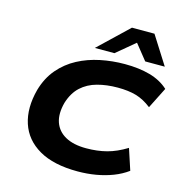

<svg xmlns="http://www.w3.org/2000/svg" viewBox="-134 -1071 1151 1204"><g transform="rotate(15 442.0 -468.5)"><path d="M477 11Q321 11 226 -44Q131 -99 99.5 -196Q68 -293 101 -417Q125 -500 174 -557Q223 -614 289 -649Q355 -684 432.5 -700Q510 -716 591 -716Q683 -716 754.5 -696Q826 -676 875 -631L806 -494Q756 -533 705.5 -547.5Q655 -562 586 -562Q514 -562 453.5 -545.5Q393 -529 350.5 -490Q308 -451 287 -383Q267 -308 285.5 -254.5Q304 -201 356.5 -172Q409 -143 491 -143Q564 -143 625 -159Q686 -175 751 -215L796 -78Q755 -48 704.5 -28.5Q654 -9 596.5 1Q539 11 477 11ZM382 -765 574 -948H720L836 -765H709L629 -865L509 -765Z"/></g></svg>

Font: Nunito Sans 7pt Expanded ExtraBold
Style: Italic
Weight: 800
Width: 7
Italic angle: -9°
Designer: Vernon Adams
Foundry: Vernon Adams
Version: Version 3.101;gftools[0.9.27]